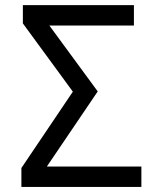

<svg xmlns="http://www.w3.org/2000/svg" viewBox="-20 -734 640 754"><path d="M64 0V-74.2L266.1 -374L69.8 -642.1V-713.9H505.9V-633.8H173.8L363.8 -375L164.1 -80.1H535.2V0Z"/></svg>

Font: Droid Sans Mono
Style: Regular
Weight: 400
Monospace: yes
Foundry: Ascender Corporation
Version: Version 1.00 build 112